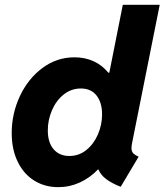

<svg xmlns="http://www.w3.org/2000/svg" viewBox="-20 -772 686 800"><path d="M390.1 -65.9H388.2Q354.5 -30.8 312.3 -11.5Q270 7.8 222.7 7.8Q167 7.8 123 -19.3Q79.1 -46.4 54 -97.7Q28.8 -148.9 28.8 -217.8Q28.8 -298.3 62.7 -371.1Q96.7 -443.8 156.5 -488.5Q216.3 -533.2 290.5 -533.2Q334.5 -533.2 370.4 -516.6Q406.2 -500 431.2 -469.2H435.5L491.7 -752H645.5L530.3 -175.8Q527.8 -162.6 527.8 -155.3Q527.8 -142.1 534.4 -134.3Q541 -126.5 557.6 -119.1L482.9 6.3Q445.8 -8.3 422.6 -25.6Q399.4 -43 390.1 -65.9ZM405.3 -295.4Q405.3 -344.7 382.3 -374Q359.4 -403.3 316.9 -403.3Q276.9 -403.3 245.4 -378.2Q213.9 -353 196.5 -312.5Q179.2 -272 179.2 -229Q179.2 -178.2 203.4 -150.1Q227.5 -122.1 269 -122.1Q309.1 -122.1 340.1 -147.2Q371.1 -172.4 388.2 -212.4Q405.3 -252.4 405.3 -295.4Z"/></svg>

Font: Reddit Sans Vanilla ExtraBold
Style: Italic
Weight: 800
Italic angle: -11.25°
Designer: Stephen Hutchings
Version: Version 1.013